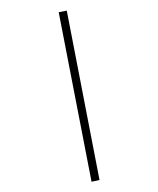

<svg xmlns="http://www.w3.org/2000/svg" viewBox="-193 -810 715 869"><g transform="rotate(-30 165.0 -375.0)"><path d="M20 -11.2 274.9 -750 310.1 -737.8 55.2 0Z"/></g></svg>

Font: Smokum
Style: Regular
Weight: 400
Designer: Astigmatic (AOETI)
Foundry: Astigmatic (AOETI)
Version: Version 1.001